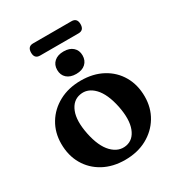

<svg xmlns="http://www.w3.org/2000/svg" viewBox="-189 -916 976 1052"><g transform="rotate(-30 299.0 -390.0)"><path d="M301.5 -486Q379 -486 437.8 -454.2Q496.5 -422.5 529.2 -366Q562 -309.5 562 -235.5Q562 -164.5 528.2 -108.5Q494.5 -52.5 434.8 -20Q375 12.5 296.5 12.5Q219 12.5 160.2 -19.5Q101.5 -51.5 68.8 -108Q36 -164.5 36 -239Q36 -309.5 69.5 -365.2Q103 -421 163 -453.5Q223 -486 301.5 -486ZM339 -52.5Q387.5 -61.5 408 -115Q428.5 -168.5 411 -256.5Q392.5 -346.5 351.8 -388.8Q311 -431 260.5 -421.5Q211.5 -412.5 190.5 -359.5Q169.5 -306.5 187.5 -217.5Q206 -127.5 247.2 -85.5Q288.5 -43.5 339 -52.5ZM299.5 -529.5Q262 -529.5 240.5 -548.8Q219 -568 219 -601Q219 -633 240.5 -652.2Q262 -671.5 299.5 -671.5Q337 -671.5 358.2 -652.2Q379.5 -633 379.5 -601Q379.5 -568.5 358.2 -549Q337 -529.5 299.5 -529.5ZM142.5 -754Q142.5 -793 177.5 -793H420.5Q455.5 -793 455.5 -754.5Q455.5 -716 420.5 -716H177.5Q142.5 -716 142.5 -754Z"/></g></svg>

Font: Fraunces 9pt Soft SemiBold
Style: Regular
Weight: 600
Version: Version 1.000;[b76b70a41]